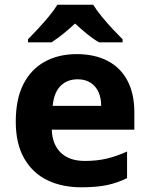

<svg xmlns="http://www.w3.org/2000/svg" viewBox="-20 -786 637 816"><path d="M306 -556Q382 -556 437 -527.5Q492 -499 521.5 -443.5Q551 -388 551 -308V-235H200Q202 -173 238 -137.5Q274 -102 341 -102Q392 -102 434 -112Q476 -122 520 -142V-29Q480 -9 435.5 0.5Q391 10 325 10Q244 10 181.5 -20Q119 -50 83 -112.5Q47 -175 47 -269Q47 -365 79.5 -428.5Q112 -492 170.5 -524Q229 -556 306 -556ZM310 -449Q265 -449 237 -420.5Q209 -392 204 -336H410Q410 -369 399 -394Q388 -419 365.5 -434Q343 -449 310 -449ZM376 -766Q390 -743 412.5 -715.5Q435 -688 459 -662.5Q483 -637 501 -619V-606H401Q375 -621 350 -641.5Q325 -662 299 -686Q273 -662 249 -642.5Q225 -623 199 -606H99V-619Q118 -638 141.5 -663.5Q165 -689 187.5 -716Q210 -743 224 -766Z"/></svg>

Font: Noto Sans Lao Looped
Style: Bold
Weight: 700
Designer: Mark Frömberg, Ben Mitchell
Foundry: The Fontpad Ltd
Version: Version 1.001